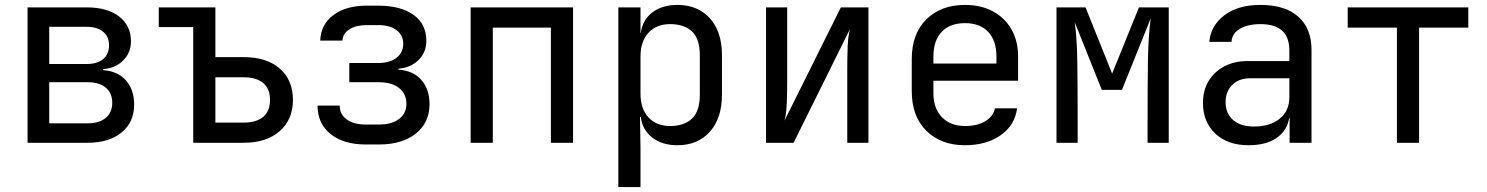

<svg xmlns="http://www.w3.org/2000/svg" viewBox="-20 -580 6040 780"><path d="M92 0V-550H333Q416 -550 464 -513Q512 -476 512 -412Q512 -366 480.5 -334.5Q449 -303 399 -299V-295Q459 -291 492 -253Q525 -215 525 -155Q525 -84 474 -42Q423 0 336 0ZM180 -320H333Q375 -320 399 -340Q423 -360 423 -396Q423 -431 399 -451Q375 -471 333 -471H180ZM180 -79H336Q383 -79 409.5 -101Q436 -123 436 -163Q436 -202 409.5 -224Q383 -246 336 -246H180Z M765 0V-470H625V-550H855V-348H970Q1063 -348 1116.5 -301.5Q1170 -255 1170 -174Q1170 -94 1116 -47Q1062 0 970 0ZM855 -82H970Q1022 -82 1049.5 -105.5Q1077 -129 1077 -174Q1077 -219 1049.5 -242.5Q1022 -266 970 -266H855Z M1466 7Q1376 7 1323 -35.5Q1270 -78 1270 -151H1360Q1360 -116 1388.5 -95Q1417 -74 1466 -74H1519Q1571 -74 1601 -96.5Q1631 -119 1631 -158Q1631 -199 1601 -222.5Q1571 -246 1519 -246H1399V-324H1516Q1563 -324 1590.5 -345Q1618 -366 1618 -402Q1618 -437 1591 -457.5Q1564 -478 1517 -478H1470Q1426 -478 1399.5 -461Q1373 -444 1371 -415H1281Q1283 -480 1334 -518.5Q1385 -557 1470 -557H1517Q1607 -557 1659.5 -520Q1712 -483 1712 -414Q1712 -368 1680.5 -336.5Q1649 -305 1599 -301V-297Q1659 -293 1692 -255Q1725 -217 1725 -157Q1725 -82 1669.5 -37.5Q1614 7 1519 7Z M1892 0V-550H2308V0H2218V-468H1982V0Z M2492 180V-550H2582V-445H2583Q2590 -499 2630 -529.5Q2670 -560 2732 -560Q2815 -560 2864 -505.5Q2913 -451 2913 -356V-195Q2913 -100 2864 -45Q2815 10 2732 10Q2670 10 2630 -21Q2590 -52 2583 -105H2580L2582 20V180ZM2702 -68Q2759 -68 2791 -98Q2823 -128 2823 -195V-355Q2823 -423 2791 -452.5Q2759 -482 2702 -482Q2647 -482 2614.5 -447Q2582 -412 2582 -350V-200Q2582 -138 2614.5 -103Q2647 -68 2702 -68Z M3092 0V-550H3178V-254Q3178 -211 3176.5 -165Q3175 -119 3167 -90L3396 -550H3508V0H3422V-297Q3422 -341 3423.5 -387Q3425 -433 3433 -462L3204 0Z M3900 10Q3803 10 3743.5 -48.5Q3684 -107 3684 -210V-340Q3684 -443 3743.5 -501.5Q3803 -560 3900 -560Q3965 -560 4013.5 -534Q4062 -508 4089 -461Q4116 -414 4116 -350V-252H3772V-200Q3772 -139 3807 -103.5Q3842 -68 3900 -68Q3950 -68 3982.5 -87.5Q4015 -107 4022 -140H4112Q4103 -71 4045 -30.5Q3987 10 3900 10ZM3772 -322H4028V-350Q4028 -415 3994.5 -450.5Q3961 -486 3900 -486Q3839 -486 3805.5 -450.5Q3772 -415 3772 -350Z M4272 0V-550H4390L4498 -281L4607 -550H4728V0H4642V-85Q4642 -228 4643.5 -332Q4645 -436 4655 -506L4538 -215H4456L4346 -490Q4355 -428 4356.5 -332Q4358 -236 4358 -85V0Z M5052 10Q4967 10 4917 -37.5Q4867 -85 4867 -162Q4867 -213 4890 -251Q4913 -289 4954 -310.5Q4995 -332 5048 -332H5218V-375Q5218 -482 5101 -482Q5049 -482 5017 -463Q4985 -444 4983 -410H4893Q4898 -475 4953.5 -517.5Q5009 -560 5101 -560Q5201 -560 5254.5 -512Q5308 -464 5308 -378V0H5219V-100H5217Q5209 -49 5166 -19.5Q5123 10 5052 10ZM5074 -66Q5140 -66 5179 -98Q5218 -130 5218 -185V-262H5058Q5014 -262 4986.5 -235.5Q4959 -209 4959 -165Q4959 -119 4989.5 -92.5Q5020 -66 5074 -66Z M5655 0V-468H5455V-550H5945V-468H5745V0Z"/></svg>

Font: JetBrainsMonoNL NF
Style: Regular
Weight: 400
Designer: Philipp Nurullin, Konstantin Bulenkov
Foundry: JetBrains
Version: Version 2.304; ttfautohint (v1.8.4.7-5d5b);Nerd Fonts 3.2.1